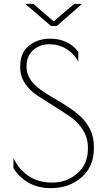

<svg xmlns="http://www.w3.org/2000/svg" viewBox="-20 -964 558 998"><path d="M118 -620V-615Q118 -552 188 -500Q218 -478 255.5 -456.5Q293 -435 330.5 -410.5Q368 -386 398.5 -358.5Q429 -331 448.5 -291Q468 -251 468 -203V-193Q468 -98 403.5 -42Q339 14 244 14Q119 14 50 -89V-143Q76 -86 126.5 -50.5Q177 -15 252 -15Q327 -15 382 -63Q437 -111 437 -191V-197Q437 -247 411 -288.5Q385 -330 346 -356.5Q307 -383 261 -412Q215 -441 176 -466Q137 -491 111 -529Q85 -567 85 -612V-619Q85 -689 130 -726Q175 -763 241 -763Q333 -763 387 -695V-644Q364 -686 324.5 -710Q285 -734 236 -734Q187 -734 152.5 -703.5Q118 -673 118 -620ZM407 -944 275 -829H245L111 -944H153L259 -853L366 -944Z"/></svg>

Font: Poiret One
Style: Regular
Weight: 400
Designer: Denis Masharov
Foundry: Denis Masharov
Version: Version 1.001